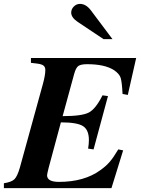

<svg xmlns="http://www.w3.org/2000/svg" viewBox="-47 -967 734 987"><path d="M653 -669 610 -479 583 -484Q580 -544 573.5 -566Q567 -588 538 -607Q491 -637 401 -637Q369 -637 356 -628Q343 -619 334 -586L275 -370Q374 -370 409.5 -388.5Q445 -407 480 -477L508 -473L434 -199L406 -203Q410 -228 410 -247Q410 -299 380 -318.5Q350 -338 266 -338L203 -104Q195 -72 195 -66Q195 -32 256 -32Q387 -32 470 -93Q498 -113 517 -135Q536 -157 561 -199L586 -194L526 0H-27V-25Q12 -31 27 -45.5Q42 -60 55 -105L174 -537Q186 -581 186 -607Q186 -622 177 -629.5Q168 -637 145 -640L112 -644V-669ZM531 -766H485L353 -854Q319 -877 319 -902Q319 -920 332.5 -933.5Q346 -947 364 -947Q395 -947 420 -914Z"/></svg>

Font: STIX MathJax Latin
Style: Bold Italic
Weight: 700
Italic angle: -16.33°
Designer: MicroPress Inc., with final additions and corrections provided by Coen Hoffman, Elsevier (retired)
Version: Version 1.1.1